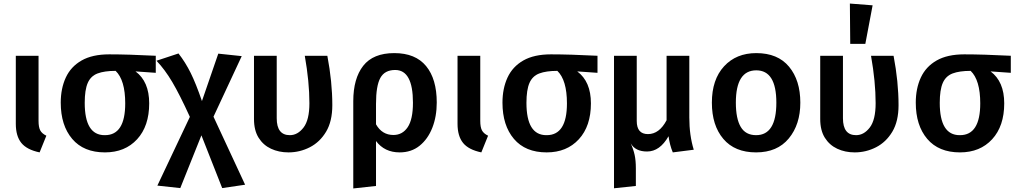

<svg xmlns="http://www.w3.org/2000/svg" viewBox="-20 -843 5729 1081"><path d="M203 15Q131 0 100 -38.5Q69 -77 69 -146V-529H197V-162Q197 -127 206.5 -109Q216 -91 241 -79Z M571 15Q451 15 386.5 -61Q322 -137 322 -265Q322 -345 350.5 -406.5Q379 -468 439.5 -502.5Q500 -537 595 -537Q701 -537 857 -529V-433L743 -441Q820 -384 820 -261Q820 -133 752 -59Q684 15 571 15ZM571 -82Q685 -82 685 -261Q685 -392 631 -444Q568 -444 529.5 -429.5Q491 -415 474 -376Q457 -337 457 -264Q457 -82 569 -82Z M1231 216 1114 -81 995 216 866 202 1049 -185Q992 -310 950 -381Q908 -452 861 -501L985 -542Q1024 -492 1053.5 -432.5Q1083 -373 1117 -274L1209 -541L1341 -527L1182 -186L1360 197Z M1604 15Q1550 15 1506 -5.5Q1462 -26 1436 -67.5Q1410 -109 1410 -173V-529H1538V-177Q1538 -82 1612 -82Q1656 -82 1689 -125Q1722 -168 1722 -262Q1722 -382 1696 -529H1823Q1851 -382 1851 -251Q1851 -160 1816 -101.5Q1781 -43 1724.5 -14Q1668 15 1604 15Z M1969 218V-273Q1969 -401 2025 -472.5Q2081 -544 2200 -544Q2319 -544 2379 -471Q2439 -398 2439 -266Q2439 -187 2414 -123.5Q2389 -60 2342.5 -22.5Q2296 15 2230 15Q2145 15 2097 -49V204ZM2195 -83Q2246 -83 2275.5 -127Q2305 -171 2305 -265Q2305 -449 2205 -449Q2146 -449 2121.5 -404.5Q2097 -360 2097 -258V-143Q2131 -83 2195 -83Z M2690 15Q2618 0 2587 -38.5Q2556 -77 2556 -146V-529H2684V-162Q2684 -127 2693.5 -109Q2703 -91 2728 -79Z M3058 15Q2938 15 2873.5 -61Q2809 -137 2809 -265Q2809 -345 2837.5 -406.5Q2866 -468 2926.5 -502.5Q2987 -537 3082 -537Q3188 -537 3344 -529V-433L3230 -441Q3307 -384 3307 -261Q3307 -133 3239 -59Q3171 15 3058 15ZM3058 -82Q3172 -82 3172 -261Q3172 -392 3118 -444Q3055 -444 3016.5 -429.5Q2978 -415 2961 -376Q2944 -337 2944 -264Q2944 -82 3056 -82Z M3437 217V-529H3565V-162Q3565 -88 3628 -88Q3692 -88 3733 -166V-529H3861V-181Q3861 -81 3886 0L3768 15Q3751 -25 3744 -76Q3695 10 3623 10Q3557 10 3531 -36Q3546 -3 3553 28.5Q3560 60 3560 105V204Z M4237 15Q4117 15 4052.5 -61Q3988 -137 3988 -265Q3988 -395 4056.5 -469.5Q4125 -544 4238 -544Q4359 -544 4422.5 -467.5Q4486 -391 4486 -265Q4486 -142 4421 -63.5Q4356 15 4237 15ZM4237 -82Q4351 -82 4351 -265Q4351 -447 4238 -447Q4123 -447 4123 -265Q4123 -175 4150.5 -128.5Q4178 -82 4237 -82Z M4792 15Q4738 15 4694 -5.5Q4650 -26 4624 -67.5Q4598 -109 4598 -173V-529H4726V-177Q4726 -82 4800 -82Q4844 -82 4877 -125Q4910 -168 4910 -262Q4910 -382 4884 -529H5011Q5039 -382 5039 -251Q5039 -160 5004 -101.5Q4969 -43 4912.5 -14Q4856 15 4792 15ZM4852 -596H4767L4765 -823L4893 -813Z M5385 15Q5265 15 5200.5 -61Q5136 -137 5136 -265Q5136 -345 5164.5 -406.5Q5193 -468 5253.5 -502.5Q5314 -537 5409 -537Q5515 -537 5671 -529V-433L5557 -441Q5634 -384 5634 -261Q5634 -133 5566 -59Q5498 15 5385 15ZM5385 -82Q5499 -82 5499 -261Q5499 -392 5445 -444Q5382 -444 5343.5 -429.5Q5305 -415 5288 -376Q5271 -337 5271 -264Q5271 -82 5383 -82Z"/></svg>

Font: Trujillo Medium
Style: Regular
Weight: 500
Designer: Fira Sans original fonts by bBox Type GmbH, Carrois Corporate GbR, & Edenspiekermann AG / Changes by Cristiano Sobral
Foundry: Fira Sans original fonts by bBox Type GmbH, Carrois Corporate GbR, & Edenspiekermann AG / Changes by Cristiano Sobral
Version: Version 4.301;October 17, 2021;FontCreator 14.0.0.2814 64-bi